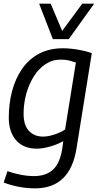

<svg xmlns="http://www.w3.org/2000/svg" viewBox="-23 -810 548 1050"><path d="M-3 188 18 126Q51 138 89.5 145.5Q128 153 163 153Q229 153 267.5 117Q306 81 318 0L323 -38Q291 -20 250.5 -8.5Q210 3 179 3Q105 3 65 -43Q25 -89 25 -166Q25 -243 43 -311.5Q61 -380 97.5 -433Q134 -486 190 -516Q246 -546 321 -546Q361 -546 406 -538Q451 -530 479 -519L396 -2Q362 220 169 220Q123 220 79 211.5Q35 203 -3 188ZM392 -468Q375 -474 356 -479Q337 -484 309 -484Q263 -484 225.5 -459Q188 -434 161.5 -391.5Q135 -349 120.5 -296.5Q106 -244 106 -188Q106 -126 135 -94.5Q164 -63 213 -63Q240 -63 275 -74.5Q310 -86 333 -102ZM492 -790 353 -596H266L191 -790H254L317 -641L427 -790Z"/></svg>

Font: Georama
Style: Italic
Weight: 400
Italic angle: -9°
Designer: Jean-Baptiste Levee
Foundry: Production Type
Version: Version 1.000